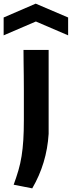

<svg xmlns="http://www.w3.org/2000/svg" viewBox="-63 -814 394 1054"><path d="M-43 -718 133 -794 311 -718V-620L134 -696L-43 -620ZM12 200Q27 159 38 121.5Q49 84 55.5 43Q62 2 65 -45.5Q68 -93 68 -155Q68 -165 68 -189Q68 -213 68 -246Q68 -279 68 -318.5Q68 -358 67.5 -397.5Q67 -437 66.5 -474Q66 -511 66 -540H204V-79Q194 83 114 220Z"/></svg>

Font: Encode Sans Normal
Style: SemiBold
Weight: 600
Designer: Pablo Impallari, Andres Torresi
Foundry: Pablo Impallari, Andres Torresi
Version: Version 1.000; ttfautohint (v1.00) -l 8 -r 50 -G 200 -x 14 -